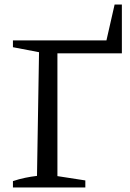

<svg xmlns="http://www.w3.org/2000/svg" viewBox="-20 -826 571 846"><path d="M485 -806H517V-591H233V-50L356 -31V0H37V-28Q64 -37 90.5 -42.5Q117 -48 143 -51L152 -596L37 -618V-648H449Z"/></svg>

Font: Piazzolla
Style: Regular
Weight: 400
Designer: Juan Pablo del Peral
Foundry: Huerta Tipografica
Version: Version 1.330